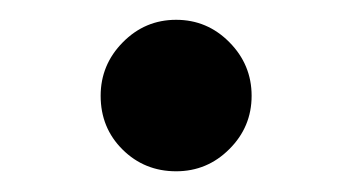

<svg xmlns="http://www.w3.org/2000/svg" viewBox="-20 -170 349 190"><path d="M79.6 -75.2Q79.6 -106 101.6 -128.2Q123.5 -150.4 154.3 -150.4Q185.1 -150.4 207 -128.2Q229 -106 229 -75.2Q229 -44.4 207 -22.5Q185.1 -0.5 154.3 -0.5Q123 -0.5 101.3 -22Q79.6 -43.5 79.6 -75.2Z"/></svg>

Font: Shabnam Medium FD-WOL
Style: Medium-FD-WOL
Weight: 500
Foundry: DejaVu fonts team - Redesigned by Saber Rastikerdar - Based on Vazir font
Version: Version 5.0.1